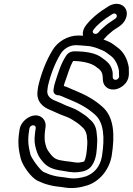

<svg xmlns="http://www.w3.org/2000/svg" viewBox="-20 -915 688 995"><path d="M465.6 -762.4C476.1 -775.5 479.5 -779.6 498.2 -796.1C522.4 -816.6 536 -825.2 562.1 -841.8C582.3 -853.8 595.7 -829.3 575.7 -817L564.8 -809.9C548.8 -799.7 534.6 -789.8 517.3 -774C503.4 -762.6 497.3 -756 489.6 -746.4C477.2 -730.9 449.2 -742.6 465.6 -762.4ZM428.3 -787.6C397.4 -750.5 407.7 -713.7 431.3 -698.4C454.7 -683.3 497.6 -684.5 527.3 -721.6C535.1 -731.4 533.6 -728.4 547 -740.7C563.9 -756.3 568.1 -758.7 586 -770.1L596 -776.7C612.5 -787.3 625.9 -802.5 632.6 -820.4C654 -877 598.5 -916.9 541.9 -882.2C515.2 -865.1 497.7 -854.2 469.2 -829.9C448.6 -811.7 439 -801.1 428.3 -787.6ZM258.3 -456C249.6 -418.3 286.7 -421.1 286.7 -421.1C305 -415.4 318.3 -407.3 339.9 -399.4C395 -376.7 435.5 -354.2 472.2 -320.9C517.3 -281.5 524.2 -205 508.2 -104.4C498.4 -48.6 465.8 -16.4 426.4 -1.4C398.7 7.5 366.8 12.8 334.4 7.3C303.6 1.8 282.3 2 259.9 -4.3C238.1 -9.4 223.5 -16 205.4 -24C187.1 -33.9 143.9 -93.7 137.7 -114.2C127.5 -155.7 122.3 -184.8 130.6 -236.9L132.4 -248.7C136.7 -271.3 166.9 -270.6 165.2 -251.5L163.2 -238.8C159.6 -211.3 156.8 -184.4 161.8 -162.5C168.1 -135.4 173.4 -111.9 195.9 -84.1C222.5 -49.6 250.4 -37.4 302.7 -30.2C318.7 -28 353.6 -18.6 386.7 -23.2C404.9 -25.4 438.5 -28.8 457.8 -59.4C481.8 -95.8 481.7 -143.5 483.2 -170.9C484.2 -183.1 484.2 -190.9 483.4 -201.6L480.3 -231.9C477.9 -254.6 466.8 -279.7 447 -294.8C439 -302.1 429.2 -312.6 416.1 -320.9C397.5 -332.5 380.7 -346.4 352.5 -356.6L322 -368.4C303 -377 290.5 -383.5 269.6 -391.6C238.7 -402.8 221.1 -421 225.6 -449.1C226.5 -455.8 227.7 -464.3 228.5 -470C243.4 -533.5 266.7 -591.4 294.2 -636C308.5 -659.4 337.3 -681 374.2 -681C389.4 -681 410.7 -678.3 429.8 -677C461.9 -675.2 486.1 -664.6 512 -653.6C524.6 -648.4 536.5 -638.6 550.2 -628.6C574.3 -612.4 590.5 -582.1 596.2 -550.2L596.6 -531.9C596.6 -531.6 596.6 -531.1 596.6 -530.8L597.3 -520.7C597.7 -516 596.3 -512.5 593.5 -509.1C583.3 -496.2 565.7 -500.7 564.4 -513.1L564 -523C564.1 -531.9 564.7 -537.8 563 -544.2L560.3 -554.2C551.9 -585.6 528.1 -601.3 510.5 -613.9C476.7 -642.1 419.8 -649 365.8 -649C358.1 -649 338 -648.8 322.1 -625.5C294.9 -583.8 280.3 -533.9 266.5 -490.9C264 -484 262.6 -479.3 261.2 -473C259.8 -466.9 259.1 -459.7 258.3 -456ZM359.3 -599C408.9 -598.4 451.8 -587.5 473.9 -571.7C501.8 -551.7 511.3 -544.3 512.7 -510.4L513.2 -499C514.6 -481.6 522.7 -468.3 535.8 -459.7C566.2 -439.9 608.5 -455.9 631.3 -484.4C646.3 -503.3 649.3 -524.1 647.8 -544.6L647.5 -564.1C647.5 -564.9 647.3 -566.3 647.2 -567.3C640.1 -609.1 621 -647.3 585.9 -671.4C575.3 -679.2 559.9 -692.4 540.6 -700.4C515.8 -710.8 485.3 -724.6 444.3 -727C427.9 -728 405.9 -731 385.8 -731C331.5 -731 278 -699.7 251.3 -653.4C220.1 -602.4 193.8 -536.1 178.3 -469C176.3 -460.4 175.9 -453 174.8 -445.1C166.5 -388.4 203.5 -358.6 242.4 -344.3C260.4 -337.3 273.7 -329.2 293.9 -321.4L325.3 -309.4C347.5 -301.3 360.7 -290.3 381.9 -277.1C389.6 -272.2 399.9 -261.9 408.6 -254C417 -246.4 425.3 -234.8 429.3 -215.2L432.2 -186.3C432.7 -179.4 432.7 -171.9 432 -163.1C430.3 -131.9 426.3 -94.2 415.9 -78.3C415.2 -77.8 407.1 -74.7 391.5 -72.8C373.8 -70.3 347.5 -78.1 319.7 -79.9C272.4 -86.5 261.3 -91.1 239.2 -119.9C220.3 -143.1 219 -153.2 212.4 -182.2C210.6 -200.5 210.9 -218.4 214 -243.2L216.1 -256.4C218.1 -274.6 213.4 -289.8 202.7 -301.1C164.3 -341.4 90.8 -298.5 81.7 -245.2L79.9 -233.1C70.4 -173.9 77.2 -134.7 87.8 -91.8C98.2 -55.7 139.5 4.1 175.1 22C194.8 30.7 210.4 38 236.9 44.3C265.4 52.1 288.3 51.9 314.8 56.7C357.6 63.8 398.6 56.6 432.7 45.6C495.3 25.3 545.9 -33.9 558.8 -107.6C575.5 -212.6 572.3 -307.7 511.2 -361.1C470.9 -397.7 424.9 -423 367.4 -446.6C348.5 -453.4 336.7 -461.2 312.8 -468.8C312.7 -468.9 311.8 -469.2 310.8 -469.6C311 -470.9 310.9 -470.4 311.5 -474.2C312.3 -477.4 313.5 -481.5 314.6 -484.5C330.9 -528.1 340.7 -568.3 359.3 -599Z"/></svg>

Font: HoneyBee
Style: StrIt
Weight: 700
Foundry: Cannot Into Space Fonts
Version: Version 0.89